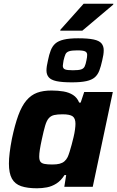

<svg xmlns="http://www.w3.org/2000/svg" viewBox="-20 -1005 630 1033"><path d="M179 8Q127 8 93.5 -3.5Q60 -15 44 -44Q28 -73 28 -125Q28 -150 32 -183.5Q36 -217 44 -258Q60 -334 78.5 -384.5Q97 -435 122 -464.5Q147 -494 179.5 -506Q212 -518 257 -518Q292 -518 321.5 -513Q351 -508 373 -494Q395 -480 406 -453H414L433 -510H587L479 0H326L336 -63H327Q308 -33 283.5 -17.5Q259 -2 232.5 3Q206 8 179 8ZM261 -120Q285 -120 300.5 -124Q316 -128 326.5 -137Q337 -146 344 -160Q349 -171 354.5 -188.5Q360 -206 365.5 -226.5Q371 -247 376 -268Q381 -289 383.5 -308Q386 -327 386 -339Q386 -368 371 -379Q356 -390 317 -390Q289 -390 271.5 -386Q254 -382 242.5 -369Q231 -356 223 -329Q215 -302 205 -255Q198 -223 194.5 -200.5Q191 -178 191 -163Q191 -144 197.5 -135Q204 -126 220 -123Q236 -120 261 -120ZM367 -562Q313 -562 283.5 -568.5Q254 -575 242 -589.5Q230 -604 230 -626Q230 -636 232 -650Q234 -664 238 -680Q244 -711 253 -734Q262 -757 278 -771Q294 -785 323.5 -792Q353 -799 400 -799Q454 -799 484 -792.5Q514 -786 526 -771.5Q538 -757 538 -735Q538 -723 536 -709.5Q534 -696 530 -680Q523 -648 514.5 -625.5Q506 -603 490 -589Q474 -575 444.5 -568.5Q415 -562 367 -562ZM372 -627Q403 -627 416.5 -631.5Q430 -636 435.5 -647.5Q441 -659 445 -680Q447 -689 448 -696.5Q449 -704 449 -710Q449 -723 438 -728.5Q427 -734 395 -734Q365 -734 351 -729Q337 -724 332 -712.5Q327 -701 322 -680Q321 -671 319.5 -663.5Q318 -656 318 -651Q318 -637 329 -632Q340 -627 372 -627ZM304 -840 305 -845 430 -985H590L589 -980L423 -840Z"/></svg>

Font: Saira Thin
Style: Bold Italic
Weight: 700
Italic angle: -12°
Version: Version 1.101